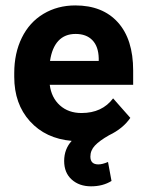

<svg xmlns="http://www.w3.org/2000/svg" viewBox="-20 -485 526 697"><path d="M161.6 -263.7H338.4V-273.4Q337.4 -316.4 315.4 -339.1Q293.5 -361.8 254.4 -361.8Q215.3 -361.8 191.9 -336.7Q168.5 -311.5 161.6 -263.7ZM308.1 83.5Q308.1 111.8 336.9 111.8Q351.6 111.8 372.1 103L384.8 171.9Q353.5 191.4 310.5 191.4Q267.6 191.4 240.2 166.7Q212.9 142.1 212.9 99.4Q212.9 56.6 240.2 26.4Q145.5 18.1 88.6 -44.9Q31.7 -107.9 31.7 -206.1V-219.7Q31.7 -292 59.3 -348.1Q86.9 -404.3 137.9 -434.8Q189 -465.3 253.4 -465.3Q352.5 -465.3 408 -403.8Q463.4 -342.3 463.4 -229V-177.2H160.6Q166.5 -130.4 197.5 -102.5Q228.5 -74.7 275.9 -74.7Q350.6 -74.7 390.6 -127.9L453.1 -57.1Q426.3 -18.1 376 5.9Q340.8 25.9 324.5 43.5Q308.1 61 308.1 83.5Z"/></svg>

Font: Yantramanav
Style: Bold
Weight: 700
Version: Version 1.001;PS 1.0;hotconv 1.0.72;makeotf.lib2.5.5900; ttf